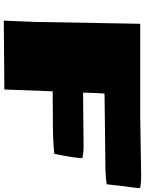

<svg xmlns="http://www.w3.org/2000/svg" viewBox="101 -850 750 993"><g transform="rotate(90 476.5 -353.0)"><path d="M442.4 0Q442.4 0 86.4 2.9Q86.9 -23.4 89.6 -79.6Q92.3 -135.7 92.8 -158.2L102.5 -702.6H575.2L886.7 -707.5Q929.2 -707.5 952.6 -701.7Q952.6 -689 948 -658Q943.4 -627 941.9 -612.3L932.6 -529.3Q895 -523.9 856.9 -522.9Q856.9 -522.9 463.4 -518.1Q460.4 -484.9 458.5 -407.2Q701.2 -409.7 735.1 -409.7Q769 -409.7 797.4 -403.8Q797.4 -369.1 775.4 -258.3Q708.5 -251.5 628.9 -251L451.7 -250Z"/></g></svg>

Font: Seymour One
Style: Book
Weight: 400
Designer: vernon adams
Foundry: vernon adams
Version: Version 1.000; ttfautohint (v0.93) -l 8 -r 50 -G 200 -x 0 -w